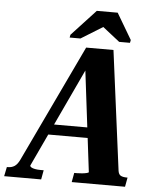

<svg xmlns="http://www.w3.org/2000/svg" viewBox="-106 -957 817 1008"><g transform="rotate(5 302.5 -453.5)"><path d="M157 -293H404L396 -238H138ZM326 -625 345 -621 86 -68Q85 -63 92 -58.5Q99 -54 112 -51.5Q125 -49 142 -49H158L149 0H-46L-36 -49H-31Q-11 -49 4 -58.5Q19 -68 31 -93L324 -710H468L550 -80Q553 -61 564.5 -55Q576 -49 596 -49H600L591 0H310L319 -49H333Q347 -49 361 -50.5Q375 -52 385 -54.5Q395 -57 395 -60ZM473 -907H363L236 -770L233 -755H290L439 -847H377L494 -755H551L554 -770Z"/></g></svg>

Font: Roboto Serif 72pt SemiCondensed SemiBold
Style: Italic
Weight: 600
Width: 4
Italic angle: -10°
Designer: Greg Gazdowicz
Foundry: Commercial Type
Version: Version 1.008